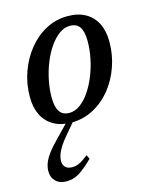

<svg xmlns="http://www.w3.org/2000/svg" viewBox="-109 -527 688 859"><g transform="rotate(-15 235.0 -97.5)"><path d="M287 -453.5Q335.5 -453.5 369.2 -434.2Q403 -415 420.8 -379.5Q438.5 -344 438.5 -295.5Q438.5 -234.5 419 -179.2Q399.5 -124 364.8 -81.2Q330 -38.5 283.2 -13.8Q236.5 11 182 11Q134 11 100 -8.2Q66 -27.5 48.2 -63Q30.5 -98.5 30.5 -147Q30.5 -208 50.2 -263Q70 -318 104.8 -361Q139.5 -404 186 -428.8Q232.5 -453.5 287 -453.5ZM183.5 -33Q209 -33 233 -50Q257 -67 277.2 -96.5Q297.5 -126 312.8 -163.2Q328 -200.5 336.5 -241.5Q345 -282.5 345 -322.5Q345 -367.5 330.5 -388.2Q316 -409 286 -409Q260 -409 236.2 -392Q212.5 -375 192 -345.8Q171.5 -316.5 156.2 -279Q141 -241.5 132.5 -200.5Q124 -159.5 124 -120Q124 -75.5 138.8 -54.2Q153.5 -33 183.5 -33ZM148.5 56Q126.5 81 114 101Q101.5 121 96.2 136.5Q91 152 91 165Q91 184 102 194.5Q113 205 133.5 205Q148.5 205 164.5 198.2Q180.5 191.5 208.5 169.5L217 188.5Q177.5 227 150.8 243.2Q124 259.5 92.5 259.5Q61 259.5 42.8 241.8Q24.5 224 24.5 195Q24.5 178.5 30.5 160.5Q36.5 142.5 53 119.2Q69.5 96 100.5 64.5L171 -8H202.5Z"/></g></svg>

Font: Newsreader 16pt 16pt Medium
Style: Italic
Weight: 500
Italic angle: -17°
Version: Version 1.003